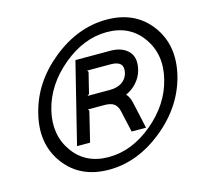

<svg xmlns="http://www.w3.org/2000/svg" viewBox="-116 -947 1172 1094"><g transform="rotate(-15 470.0 -400.0)"><path d="M625 -492Q643 -563 560 -563H421L427 -554L397 -432L386 -423H519Q562 -423 589.5 -442Q617 -461 625 -492ZM626 -321 661 -162H576L548 -288Q541 -320 522 -334Q503 -348 464 -348H368L374 -339L331 -162H254L372 -638H578Q646 -638 683 -600.5Q720 -563 703 -492Q693 -452 665 -420.5Q637 -389 600 -373Q618 -355 626 -321ZM832 -400Q867 -539 794 -642.5Q721 -746 585 -746Q449 -746 325 -643Q201 -540 166 -400Q132 -261 204.5 -158Q277 -55 414 -55Q551 -55 674.5 -158Q798 -261 832 -400ZM910 -400Q867 -229 716.5 -107Q566 15 397 15Q227 15 136.5 -107Q46 -229 89 -400Q131 -572 281.5 -693.5Q432 -815 602 -815Q771 -815 861.5 -693.5Q952 -572 910 -400Z"/></g></svg>

Font: Sinkin Sans 400 Italic
Style: Italic
Weight: 400
Italic angle: -112°
Designer: Keith Bates
Foundry: K-Type
Version: Sinkin Sans (version 1.0)  by Keith Bates   •   © 2014   www